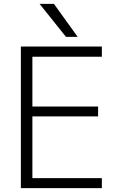

<svg xmlns="http://www.w3.org/2000/svg" viewBox="-20 -972 619 993"><path d="M147.5 -678.7V-420.9H487.3V-370.1H147.5V-50.8H506.8V1H87.9V-731.4H506.8V-678.7ZM258.8 -952.1 381.8 -781.2H321.3L184.6 -952.1Z"/></svg>

Font: Gen Shin Gothic Light
Style: Regular
Weight: 200
Designer: [Source Han Sans]
Ryoko NISHIZUKA  (kana & ideographs); Paul D. Hunt (Latin, Greek & Cyrillic); Wenlong ZHANG  (bopomofo
Version: Version 1.002.20150607